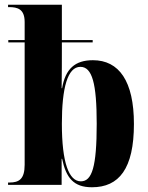

<svg xmlns="http://www.w3.org/2000/svg" viewBox="-20 -780 623 810"><path d="M368 10C482 10 545 -68 545 -257C545 -438 482 -526 372 -526C297 -526 256 -490 242 -408H240C241 -475 241 -528 241 -566V-601H371V-611H241V-760H14V-750H18C54 -750 84 -742 84 -687V-611H15V-601H84V-85C84 -24 60 -10 20 -10H14V0H240V-110H242C259 -29 291 10 368 10ZM321 -15C271 -15 241 -93 241 -258C241 -409 265 -498 319 -498C369 -498 388 -428 388 -258C388 -75 368 -15 321 -15Z"/></svg>

Font: Noto Serif Display Condensed ExtraBold
Style: Regular
Weight: 800
Width: 3
Designer: Monotype Design Team
Foundry: Monotype Imaging Inc.
Version: Version 2.009